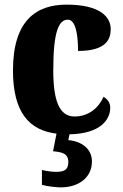

<svg xmlns="http://www.w3.org/2000/svg" viewBox="-20 -570 529 829"><path d="M243 239C319 239 377 197 377 127C377 73 333 40 275 35L280 10C416 7 456 -55 456 -105C456 -125 445 -142 427 -152C406 -104 362 -67 302 -67C236 -67 210 -135 210 -267C210 -435 234 -485 273 -485C306 -485 317 -422 317 -350C440 -350 458 -402 458 -444C458 -498 411 -550 267 -550C138 -550 36 -483 36 -266C36 -81 109 -7 224 7L209 83C246 87 275 91 275 130C275 165 255 172 221 172C205 172 183 169 161 164V228C183 235 226 239 243 239Z"/></svg>

Font: Noto Serif Khmer Condensed Black
Style: Regular
Weight: 900
Width: 3
Designer: Danh Hong and the Monotype Design Team
Foundry: Monotype Imaging Inc.
Version: Version 2.004